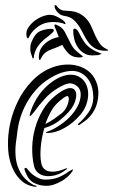

<svg xmlns="http://www.w3.org/2000/svg" viewBox="-20 -722 440 745"><path d="M306 -408Q314 -398 318.5 -383Q323 -368 322 -350.5Q321 -333 314 -314Q307 -295 292 -277Q263 -243 228.5 -224.5Q194 -206 166 -206Q149 -206 166 -212Q175 -215 187.5 -221.5Q200 -228 214 -237.5Q228 -247 242.5 -260Q257 -273 269 -290Q289 -318 292.5 -344.5Q296 -371 282 -385Q270 -397 254 -398.5Q238 -400 206 -381Q177 -364 154 -339Q131 -314 111 -286Q100 -272 96.5 -272Q93 -272 99 -290Q111 -325 132.5 -355Q154 -385 184 -406Q206 -421 224.5 -427Q243 -433 258.5 -432Q274 -431 286 -424.5Q298 -418 306 -408ZM360 -338Q356 -314 347.5 -297.5Q339 -281 328.5 -269.5Q318 -258 307.5 -251Q297 -244 289 -238Q285 -235 283 -237Q281 -239 286 -244Q304 -259 322.5 -284.5Q341 -310 342 -341Q342 -394 316 -422Q290 -450 251 -446.5Q212 -443 170 -416Q143 -399 122.5 -376.5Q102 -354 87 -328.5Q72 -303 62.5 -276Q53 -249 49 -222Q45 -196 41.5 -166Q38 -136 41.5 -107Q45 -78 60 -51.5Q75 -25 107 -6Q112 -3 117.5 -2Q123 -1 123 0Q123 2 118 2.5Q113 3 107 1Q82 -4 64.5 -19.5Q47 -35 36 -55Q25 -75 19 -97Q13 -119 12 -137Q6 -216 34 -293Q40 -309 49.5 -329Q59 -349 73 -369.5Q87 -390 106 -409.5Q125 -429 149 -444Q172 -458 197 -465Q222 -472 247 -471.5Q272 -471 294 -462.5Q316 -454 333 -437Q348 -421 356.5 -396Q365 -371 360 -338ZM269 -374Q281 -360 272 -330.5Q263 -301 230 -271Q212 -254 195 -243.5Q178 -233 152 -225Q141 -187 138 -150Q135 -113 140 -90Q141 -81 146.5 -72.5Q152 -64 162.5 -59.5Q173 -55 190 -56Q207 -57 232 -67Q239 -70 240.5 -68.5Q242 -67 234 -62Q216 -48 196 -42.5Q176 -37 158.5 -39Q141 -41 128.5 -51Q116 -61 112 -78Q104 -113 105 -151Q106 -189 116.5 -226Q127 -263 146.5 -295.5Q166 -328 195 -351Q249 -394 269 -374ZM259 -55Q252 -45 241.5 -35.5Q231 -26 217.5 -18.5Q204 -11 189.5 -6Q175 -1 160 -1Q134 -1 111.5 -12.5Q89 -24 77 -59Q75 -63 75 -66.5Q75 -70 77 -70Q81 -72 85 -67.5Q89 -63 93 -58Q104 -45 121.5 -35Q139 -25 155 -25Q185 -25 207 -34Q229 -43 249 -58Q254 -61 260.5 -64Q267 -67 259 -55ZM245 -347Q241 -355 216 -334Q193 -316 179.5 -292.5Q166 -269 156 -241Q175 -250 191 -261.5Q207 -273 221 -284Q236 -297 243 -318Q250 -339 245 -347ZM83 -599Q85 -610 96 -623.5Q107 -637 122.5 -647Q138 -657 156 -662Q174 -667 190 -662Q198 -659 206.5 -654.5Q215 -650 221.5 -645.5Q228 -641 231.5 -636.5Q235 -632 234 -629Q233 -627 228.5 -629.5Q224 -632 219 -633Q192 -639 166.5 -635Q141 -631 119 -612Q111 -606 103 -595.5Q95 -585 92 -577Q89 -571 88 -573Q83 -577 82.5 -585.5Q82 -594 83 -599ZM390 -525Q365 -525 349.5 -534Q334 -543 323.5 -557Q313 -571 305 -587.5Q297 -604 287.5 -619Q278 -634 265 -645.5Q252 -657 231 -660Q218 -662 210 -668.5Q202 -675 197.5 -682Q193 -689 192 -695Q191 -701 193 -702Q197 -703 199.5 -699.5Q202 -696 205.5 -692Q209 -688 217 -684Q225 -680 242 -680Q270 -679 287.5 -670Q305 -661 316.5 -647.5Q328 -634 335 -617.5Q342 -601 349.5 -584.5Q357 -568 366.5 -554Q376 -540 393 -532Q398 -530 399.5 -527.5Q401 -525 390 -525ZM301 -503Q301 -500 295.5 -499.5Q290 -499 289 -499Q261 -499 245.5 -515Q230 -531 222 -548Q204 -539 180 -530.5Q156 -522 145 -506Q143 -503 139.5 -496Q136 -489 134 -489Q133 -489 131.5 -492.5Q130 -496 131 -507Q133 -528 144 -541.5Q155 -555 168 -563Q181 -571 192.5 -574.5Q204 -578 208 -578Q202 -594 199 -602Q196 -610 194.5 -613Q193 -616 192.5 -617Q192 -618 192 -621Q190 -625 192.5 -626.5Q195 -628 198 -626Q221 -618 231.5 -598Q242 -578 253 -556Q262 -537 273 -527Q284 -517 301 -504ZM374 -514Q368 -509 358.5 -508Q349 -507 338 -507Q319 -507 305 -516Q291 -525 282 -538.5Q273 -552 268.5 -569Q264 -586 264 -603Q264 -605 265 -608Q266 -611 268 -611Q279 -611 287 -593.5Q295 -576 309 -556Q320 -542 335.5 -532Q351 -522 371 -515H373Q374 -514 374 -514ZM179 -610Q187 -610 188.5 -606Q190 -602 185 -597Q178 -589 167.5 -581.5Q157 -574 146.5 -564.5Q136 -555 126.5 -541.5Q117 -528 112 -507Q111 -502 111 -498.5Q111 -495 108 -495Q106 -495 103 -507Q98 -518 97.5 -531.5Q97 -545 101 -556Q115 -592 135.5 -601Q156 -610 179 -610Z"/></svg>

Font: Akronim
Style: Regular
Weight: 400
Designer: Grzegorz Klimczewski
Foundry: Fonty.PL
Version: Version 1.001